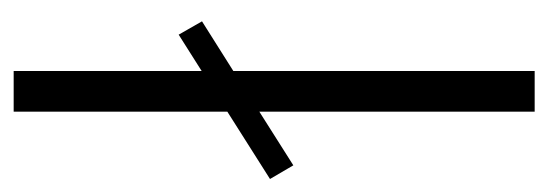

<svg xmlns="http://www.w3.org/2000/svg" viewBox="-295 -535 822 288"><g transform="rotate(-90 116.0 -391.0)"><path d="M-8.5 -397 92.5 -461V-781.5H153.5V-499.5L208 -534L228 -499L153.5 -452V0H92.5V-413L12 -362Z"/></g></svg>

Font: Epilogue Light
Style: Regular
Weight: 300
Designer: Tyler Finck
Foundry: Etcetera Type Co
Version: Version 2.111; ttfautohint (v1.8.3)